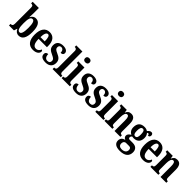

<svg xmlns="http://www.w3.org/2000/svg" viewBox="363 -2444 4359 4359"><g transform="rotate(45 2542.5 -264.0)"><path d="M329 10C435 10 496 -76 496 -270C496 -462 439 -547 334 -547C271 -547 233 -511 210 -461H206C209 -492 212 -549 212 -585V-760H13V-710H18C53 -710 81 -701 81 -643V-121C81 -59 49 -50 19 -50H13V0H172L197 -78H203C226 -26 266 10 329 10ZM292 -58C229 -58 211 -133 211 -271C211 -410 230 -482 291 -482C342 -482 364 -413 364 -272C364 -133 342 -58 292 -58Z M786 10C906 10 955 -52 955 -101C955 -123 942 -136 926 -142C907 -95 874 -58 818 -58C744 -58 705 -120 703 -260H971V-306C971 -464 897 -548 777 -548C646 -548 571 -453 571 -265C571 -91 643 10 786 10ZM842 -318H705C706 -428 734 -488 780 -488C824 -488 842 -423 842 -318Z M1194 10C1311 10 1374 -55 1374 -156C1374 -250 1322 -289 1236 -327C1161 -360 1138 -380 1138 -427C1138 -468 1162 -493 1201 -493C1248 -493 1281 -457 1281 -389C1332 -389 1357 -412 1357 -453C1357 -501 1314 -547 1212 -547C1107 -547 1037 -496 1037 -393C1037 -301 1082 -262 1179 -219C1246 -188 1274 -166 1274 -122C1274 -76 1251 -46 1196 -46C1139 -46 1103 -90 1103 -170C1063 -170 1029 -152 1029 -100C1029 -33 1075 10 1194 10Z M1413 0H1676V-50H1667C1633 -50 1610 -63 1610 -122V-760H1413V-710H1423C1443 -710 1479 -702 1479 -648V-122C1479 -63 1456 -50 1423 -50H1413Z M1831 -632C1871 -632 1904 -652 1904 -698C1904 -745 1871 -764 1831 -764C1789 -764 1759 -745 1759 -698C1759 -652 1789 -632 1831 -632ZM1703 0H1966V-50H1957C1922 -50 1900 -63 1900 -122V-536H1702V-486H1714C1747 -486 1770 -473 1770 -418V-121C1770 -63 1747 -50 1712 -50H1703Z M2171 10C2288 10 2351 -55 2351 -156C2351 -250 2299 -289 2213 -327C2138 -360 2115 -380 2115 -427C2115 -468 2139 -493 2178 -493C2225 -493 2258 -457 2258 -389C2309 -389 2334 -412 2334 -453C2334 -501 2291 -547 2189 -547C2084 -547 2014 -496 2014 -393C2014 -301 2059 -262 2156 -219C2223 -188 2251 -166 2251 -122C2251 -76 2228 -46 2173 -46C2116 -46 2080 -90 2080 -170C2040 -170 2006 -152 2006 -100C2006 -33 2052 10 2171 10Z M2566 10C2683 10 2746 -55 2746 -156C2746 -250 2694 -289 2608 -327C2533 -360 2510 -380 2510 -427C2510 -468 2534 -493 2573 -493C2620 -493 2653 -457 2653 -389C2704 -389 2729 -412 2729 -453C2729 -501 2686 -547 2584 -547C2479 -547 2409 -496 2409 -393C2409 -301 2454 -262 2551 -219C2618 -188 2646 -166 2646 -122C2646 -76 2623 -46 2568 -46C2511 -46 2475 -90 2475 -170C2435 -170 2401 -152 2401 -100C2401 -33 2447 10 2566 10Z M2912 -632C2952 -632 2985 -652 2985 -698C2985 -745 2952 -764 2912 -764C2870 -764 2840 -745 2840 -698C2840 -652 2870 -632 2912 -632ZM2784 0H3047V-50H3038C3003 -50 2981 -63 2981 -122V-536H2783V-486H2795C2828 -486 2851 -473 2851 -418V-121C2851 -63 2828 -50 2793 -50H2784Z M3077 0H3332V-50H3328C3292 -50 3272 -58 3272 -116V-312C3272 -394 3289 -471 3343 -471C3388 -471 3401 -419 3401 -334V0H3588V-50H3584C3548 -50 3531 -59 3531 -121V-354C3531 -489 3485 -548 3398 -548C3331 -548 3297 -518 3273 -462H3269L3259 -536H3081V-486H3085C3120 -486 3142 -477 3142 -421V-119C3142 -59 3119 -50 3082 -50H3077Z M3802 236C3965 236 4042 164 4042 46C4042 -42 3992 -102 3881 -102H3789C3764 -102 3745 -112 3745 -139C3745 -165 3760 -186 3773 -195C3783 -192 3808 -190 3821 -190C3941 -190 3996 -263 3996 -368C3996 -428 3976 -465 3951 -492C3960 -498 3968 -505 3981 -505C3994 -505 4011 -489 4011 -461C4052 -461 4066 -489 4066 -519C4066 -550 4047 -576 4012 -576C3970 -576 3944 -543 3922 -518C3894 -537 3864 -548 3821 -548C3698 -548 3642 -480 3642 -363C3642 -286 3680 -232 3733 -209C3688 -182 3656 -152 3656 -109C3656 -63 3689 -41 3719 -28C3655 -19 3608 25 3608 97C3608 186 3672 236 3802 236ZM3819 -245C3771 -245 3756 -290 3756 -364C3756 -442 3771 -492 3819 -492C3868 -492 3881 -444 3881 -365C3881 -289 3869 -245 3819 -245ZM3804 180C3746 180 3709 147 3709 94C3709 27 3749 7 3779 7H3876C3918 7 3939 30 3939 75C3939 137 3896 180 3804 180Z M4320 10C4440 10 4489 -52 4489 -101C4489 -123 4476 -136 4460 -142C4441 -95 4408 -58 4352 -58C4278 -58 4239 -120 4237 -260H4505V-306C4505 -464 4431 -548 4311 -548C4180 -548 4105 -453 4105 -265C4105 -91 4177 10 4320 10ZM4376 -318H4239C4240 -428 4268 -488 4314 -488C4358 -488 4376 -423 4376 -318Z M4553 0H4808V-50H4804C4768 -50 4748 -58 4748 -116V-312C4748 -394 4765 -471 4819 -471C4864 -471 4877 -419 4877 -334V0H5064V-50H5060C5024 -50 5007 -59 5007 -121V-354C5007 -489 4961 -548 4874 -548C4807 -548 4773 -518 4749 -462H4745L4735 -536H4557V-486H4561C4596 -486 4618 -477 4618 -421V-119C4618 -59 4595 -50 4558 -50H4553Z"/></g></svg>

Font: Noto Serif Devanagari ExtraCondensed
Style: Bold
Weight: 700
Width: 2
Designer: Universal Thirst, Indian Type Foundry and the Monotype Design Team
Foundry: Monotype Imaging Inc.
Version: Version 2.004